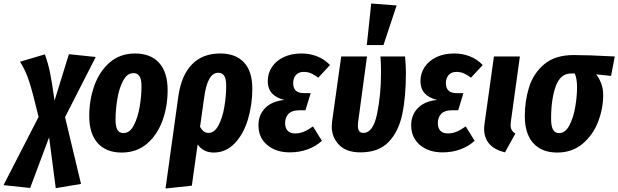

<svg xmlns="http://www.w3.org/2000/svg" viewBox="-102 -853 3526 1095"><path d="M269 -185 360 196 216 220 178 -70 70 219 -82 203 118 -186Q86 -321 65 -386.5Q44 -452 12 -501L154 -543Q172 -493 183 -441Q194 -389 209 -279L291 -544L444 -528Z M407 -191Q407 -283 436 -364.5Q465 -446 524 -497Q583 -548 669 -548Q757 -548 805.5 -494.5Q854 -441 854 -339Q854 -247 825 -166Q796 -85 737 -34Q678 17 592 17Q504 17 455.5 -36.5Q407 -90 407 -191ZM705 -361Q705 -401 693.5 -418.5Q682 -436 659 -436Q623 -436 600 -392.5Q577 -349 567 -287.5Q557 -226 557 -170Q557 -130 568 -112Q579 -94 602 -94Q638 -94 661 -138Q684 -182 694.5 -244Q705 -306 705 -361Z M1337 -348Q1337 -254 1311.5 -170.5Q1286 -87 1236 -35Q1186 17 1117 17Q1058 17 1025 -29L992 206L842 222L915 -303Q932 -423 992.5 -485.5Q1053 -548 1154 -548Q1242 -548 1289.5 -497Q1337 -446 1337 -348ZM1188 -363Q1188 -403 1177 -420.5Q1166 -438 1143 -438Q1112 -438 1092 -403.5Q1072 -369 1062 -294L1039 -130Q1057 -95 1087 -95Q1121 -95 1144 -138Q1167 -181 1177.5 -243.5Q1188 -306 1188 -363Z M1372 -139Q1372 -198 1410.5 -237Q1449 -276 1520 -283Q1472 -295 1448.5 -321.5Q1425 -348 1425 -390Q1425 -435 1449 -471Q1473 -507 1516.5 -527.5Q1560 -548 1617 -548Q1665 -548 1707 -531.5Q1749 -515 1780 -482L1713 -410Q1692 -426 1672.5 -434.5Q1653 -443 1631 -443Q1601 -443 1585.5 -425Q1570 -407 1570 -379Q1570 -322 1630 -322H1670L1640 -224H1603Q1563 -224 1543.5 -204Q1524 -184 1524 -150Q1524 -123 1538.5 -107.5Q1553 -92 1581 -92Q1607 -92 1631 -102Q1655 -112 1683 -132L1734 -50Q1699 -18 1652 -1Q1605 16 1551 16Q1472 16 1422 -26Q1372 -68 1372 -139Z M2213 -438Q2213 -300 2192 -201Q2171 -102 2114 -43Q2057 16 1954 16Q1873 16 1831.5 -27Q1790 -70 1790 -132Q1790 -142 1792 -160L1844 -531H1991L1940 -154Q1939 -147 1939 -135Q1939 -95 1970 -95Q2026 -95 2048.5 -203.5Q2071 -312 2071 -438Q2071 -491 2068 -531H2208Q2213 -478 2213 -438ZM2015 -833 2160 -822 2085 -596H1990Z M2243 -139Q2243 -198 2281.5 -237Q2320 -276 2391 -283Q2343 -295 2319.5 -321.5Q2296 -348 2296 -390Q2296 -435 2320 -471Q2344 -507 2387.5 -527.5Q2431 -548 2488 -548Q2536 -548 2578 -531.5Q2620 -515 2651 -482L2584 -410Q2563 -426 2543.5 -434.5Q2524 -443 2502 -443Q2472 -443 2456.5 -425Q2441 -407 2441 -379Q2441 -322 2501 -322H2541L2511 -224H2474Q2434 -224 2414.5 -204Q2395 -184 2395 -150Q2395 -123 2409.5 -107.5Q2424 -92 2452 -92Q2478 -92 2502 -102Q2526 -112 2554 -132L2605 -50Q2570 -18 2523 -1Q2476 16 2422 16Q2343 16 2293 -26Q2243 -68 2243 -139Z M2812 -163Q2810 -145 2810 -140Q2810 -123 2816.5 -111.5Q2823 -100 2837 -91L2778 16Q2659 -13 2659 -119Q2659 -134 2662 -152L2715 -531H2863Z M2891 -191Q2891 -276 2915 -354.5Q2939 -433 3001 -486Q3063 -539 3169 -539Q3256 -539 3382 -532L3404 -531L3383 -420L3298 -429Q3313 -411 3325.5 -380.5Q3338 -350 3338 -311Q3338 -234 3309 -158.5Q3280 -83 3220.5 -33Q3161 17 3076 17Q2988 17 2939.5 -36.5Q2891 -90 2891 -191ZM3189 -356Q3189 -404 3176 -434H3155Q3094 -434 3067.5 -361Q3041 -288 3041 -177Q3041 -133 3052 -113.5Q3063 -94 3086 -94Q3122 -94 3145 -137.5Q3168 -181 3178.5 -242Q3189 -303 3189 -356Z"/></svg>

Font: Fira Sans Extra Condensed
Style: Bold Italic
Weight: 700
Width: 3
Italic angle: -8°
Designer: Carrois Corporate & Edenspiekermann AG
Foundry: Carrois Corporate GbR & Edenspiekermann AG
Version: Version 4.203